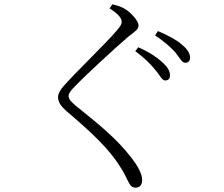

<svg xmlns="http://www.w3.org/2000/svg" viewBox="-20 -807 1040 890"><path d="M699 -484C721 -459 731 -434 745 -434C760 -434 768 -442 768 -459C768 -478 757 -496 732 -519C708 -541 671 -566 621 -588L607 -570C649 -539 678 -510 699 -484ZM792 -565C813 -539 823 -516 839 -516C852 -516 861 -524 861 -539C861 -560 849 -579 822 -601C800 -621 762 -642 712 -663L699 -643C742 -614 768 -591 792 -565ZM488 -768C532 -740 544 -721 544 -706C544 -694 538 -685 520 -664C472 -607 324 -465 274 -407C260 -391 249 -373 249 -357C249 -334 263 -314 288 -292C411 -188 482 -118 530 -45C558 -4 567 22 578 41C583 53 594 63 608 63C627 63 639 51 639 26C639 -2 615 -43 589 -76C518 -168 436 -232 331 -317C309 -336 298 -348 298 -361C298 -372 303 -383 333 -413C374 -455 510 -582 576 -638C608 -663 622 -671 622 -689C622 -711 587 -749 557 -767C539 -777 522 -782 501 -787Z"/></svg>

Font: Noto Serif TC Light
Style: Regular
Weight: 300
Designer: Ryoko NISHIZUKA 西塚涼子 (kana & ideographs); Frank Grießhammer (Latin, Greek & Cyrillic); Wenlong ZHANG 张文龙 (bopomofo); San
Foundry: Adobe
Version: Version 2.001;hotconv 1.1.0;makeotfexe 2.6.0